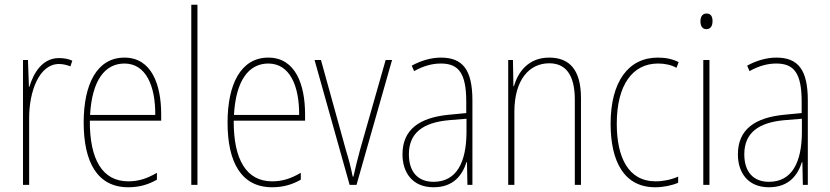

<svg xmlns="http://www.w3.org/2000/svg" viewBox="-20 -831 3502 810"><path d="M229 -586C157 -586 121 -521 104 -465H102L98 -578H77V-51H103V-334C103 -445 145 -561 229 -561C248 -561 264 -556 277 -551L285 -575C268 -583 248 -586 229 -586Z M505 -588C388 -588 333 -474 333 -314C333 -148 390 -41 521 -41C569 -41 607 -53 642 -73V-102C599 -77 564 -66 521 -66C413 -66 358 -157 359 -322H660V-349C660 -475 619 -588 505 -588ZM505 -563C596 -563 636 -468 635 -346H360C368 -491 422 -563 505 -563Z M813 -51V-811H787V-51Z M1112 -588C995 -588 940 -474 940 -314C940 -148 997 -41 1128 -41C1176 -41 1214 -53 1249 -73V-102C1206 -77 1171 -66 1128 -66C1020 -66 965 -157 966 -322H1267V-349C1267 -475 1226 -588 1112 -588ZM1112 -563C1203 -563 1243 -468 1242 -346H967C975 -491 1029 -563 1112 -563Z M1455 -51H1484L1634 -578H1607L1499 -199C1488 -159 1480 -125 1471 -86H1468C1460 -126 1451 -160 1439 -199L1334 -578H1307Z M1840 -588C1799 -588 1755 -575 1717 -554L1727 -531C1770 -555 1807 -563 1840 -563C1915 -563 1947 -522 1947 -402V-354L1874 -347C1750 -335 1678 -285 1678 -180C1678 -104 1719 -41 1809 -41C1895 -41 1931 -94 1948 -147H1950L1952 -51H1973V-407C1973 -537 1932 -588 1840 -588ZM1874 -324 1948 -330V-271C1947 -149 1908 -64 1809 -64C1743 -64 1705 -106 1705 -180C1705 -270 1764 -314 1874 -324Z M2297 -588C2208 -588 2165 -526 2148 -467H2146L2144 -578H2124V-51H2150V-359C2150 -496 2214 -564 2297 -564C2364 -564 2405 -519 2405 -410V-51H2431V-417C2431 -536 2383 -588 2297 -588Z M2744 -41C2779 -41 2816 -49 2841 -60V-86C2812 -73 2778 -66 2746 -66C2630 -66 2582 -168 2582 -309C2582 -473 2649 -563 2756 -563C2783 -563 2810 -558 2834 -545L2843 -569C2817 -582 2789 -588 2755 -588C2631 -588 2556 -486 2556 -309C2556 -148 2614 -41 2744 -41Z M2961 -774C2941 -774 2935 -757 2935 -741C2935 -723 2942 -708 2960 -708C2978 -708 2986 -722 2986 -742C2986 -758 2981 -774 2961 -774ZM2973 -578H2947V-51H2973Z M3255 -588C3214 -588 3170 -575 3132 -554L3142 -531C3185 -555 3222 -563 3255 -563C3330 -563 3362 -522 3362 -402V-354L3289 -347C3165 -335 3093 -285 3093 -180C3093 -104 3134 -41 3224 -41C3310 -41 3346 -94 3363 -147H3365L3367 -51H3388V-407C3388 -537 3347 -588 3255 -588ZM3289 -324 3363 -330V-271C3362 -149 3323 -64 3224 -64C3158 -64 3120 -106 3120 -180C3120 -270 3179 -314 3289 -324Z"/></svg>

Font: Noto Sans Tamil UI Condensed Thin
Style: Regular
Weight: 100
Width: 3
Designer: Jelle Bosma - Monotype Design Team
Foundry: Monotype Imaging Inc.
Version: Version 2.004